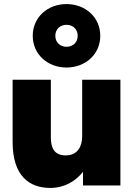

<svg xmlns="http://www.w3.org/2000/svg" viewBox="-20 -912 654 944"><path d="M230 -238V-520H42V-214C42 -46 125 12 227 12C298 12 352 -22 388 -67V0H572V-520H384V-242C384 -194 363 -148 303 -148C243 -148 230 -190 230 -238ZM141 -736C141 -644 215 -580 307 -580C399 -580 473 -644 473 -736C473 -828 399 -892 307 -892C215 -892 141 -828 141 -736ZM252 -736C252 -768 275 -790 307 -790C339 -790 362 -768 362 -736C362 -704 339 -682 307 -682C275 -682 252 -704 252 -736Z"/></svg>

Font: Aspekta 900
Style: Regular
Weight: 900
Designer: Ivo Dolenc
Version: Version 2.000